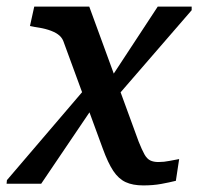

<svg xmlns="http://www.w3.org/2000/svg" viewBox="-24 -558 606 583"><path d="M326 -259 304 -308 455 -538H558V-527ZM-4 0 -3 -11 238 -293 264 -241 101 0ZM411 5Q379 5 357.5 -5Q336 -15 320 -39Q304 -63 288 -107L168 -434Q163 -446 151.5 -454Q140 -462 122.5 -467.5Q105 -473 82 -476L67 -479L80 -538H247L397 -128Q407 -103 414.5 -89.5Q422 -76 432 -71Q442 -66 457 -66Q474 -66 491 -69.5Q508 -73 520 -75L510 -9Q490 -4 465.5 0.5Q441 5 411 5Z"/></svg>

Font: Roboto Serif 20pt Medium
Style: Italic
Weight: 500
Italic angle: -10°
Version: Version 1.008